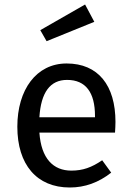

<svg xmlns="http://www.w3.org/2000/svg" viewBox="-20 -821 585 853"><path d="M159 -687 187 -638 399 -724 358 -801ZM493 -279C493 -442 416 -539 276 -539C141 -539 57 -422 57 -258C57 -90 143 12 290 12C357 12 418 -10 474 -54L434 -109C387 -77 348 -63 297 -63C217 -63 163 -116 155 -232H491C492 -248 493 -264 493 -279ZM402 -300H155C162 -411 203 -466 278 -466C361 -466 402 -410 402 -306Z"/></svg>

Font: Fira Sans
Style: Regular
Weight: 400
Designer: Carrois Corporate & Edenspiekermann AG
Foundry: Carrois Corporate GbR & Edenspiekermann AG
Version: Version 4.203